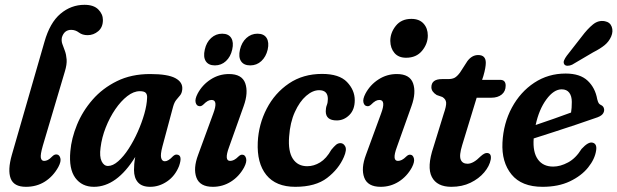

<svg xmlns="http://www.w3.org/2000/svg" viewBox="-20 -748 2502 778"><path d="M322.5 -728.5Q359.5 -728.5 378.2 -709.8Q397 -691 397 -667Q397 -637.5 378 -621.5Q359 -605.5 335 -605.5Q314 -605.5 299.8 -616.2Q285.5 -627 268.5 -627Q240.5 -627 231 -597Q228 -583 232.5 -570.2Q237 -557.5 242.8 -542.2Q248.5 -527 250 -507Q251.5 -487 243 -459L153.5 -157.5Q143 -121 145.5 -108.5Q148 -96 159 -96Q166 -96 173.8 -99.8Q181.5 -103.5 192 -114.5Q201 -123.5 210.5 -122Q220.5 -121 224.5 -107.5Q228.5 -94 216.5 -71.5Q195.5 -33.5 162 -12.2Q128.5 9 85 9Q36 9 23.2 -25Q10.5 -59 28 -120.5L160 -578Q182 -656 225 -692.2Q268 -728.5 322.5 -728.5Z M638 -154Q629.5 -122 633 -108.2Q636.5 -94.5 648 -94.5Q662 -94.5 681 -115Q690 -123 697.5 -121.5Q721 -119 705.5 -75Q689.5 -35 657.2 -13Q625 9 588.5 9Q555 9 539 -9.2Q523 -27.5 523 -59Q523 -70.5 524 -83.2Q525 -96 528 -112Q453 9 360.5 9Q312 9 285.2 -27.2Q258.5 -63.5 265 -135Q269.5 -187.5 292 -242.5Q314.5 -297.5 355 -344Q395.5 -390.5 453.8 -419.2Q512 -448 588.5 -448Q660 -448 690.8 -431.2Q721.5 -414.5 718.5 -385.5Q717 -370.5 710 -362Q703 -353.5 694.8 -343.8Q686.5 -334 681.5 -316ZM387.5 -150Q382.5 -113.5 391.8 -94.5Q401 -75.5 417.5 -75.5Q437.5 -75.5 459.2 -94.8Q481 -114 501.2 -145.2Q521.5 -176.5 538 -213.5Q554.5 -250.5 564.8 -286.5Q575 -322.5 576 -351Q577 -364.5 570.8 -371.5Q564.5 -378.5 546.5 -378.5Q521.5 -378.5 495.8 -358.5Q470 -338.5 447.2 -305.2Q424.5 -272 408.5 -231.5Q392.5 -191 387.5 -150Z M912.5 -96Q920 -96 928.2 -100Q936.5 -104 947 -114.5Q955.5 -122.5 963.5 -121Q973.5 -120 977.2 -106.2Q981 -92.5 969 -69.5Q949 -33 915.8 -12Q882.5 9 842.5 9Q790 9 776 -28.2Q762 -65.5 783 -121L844 -287.5Q865 -343 837.5 -343Q829.5 -343 821.8 -338.8Q814 -334.5 803 -323.5Q794.5 -316 787 -318Q776.5 -319 772.8 -332.5Q769 -346 781 -369Q800 -404.5 833.8 -426.2Q867.5 -448 908 -448Q960.5 -448 973.8 -410.5Q987 -373 967.5 -318.5L908 -151.5Q887.5 -96 912.5 -96ZM850.9 -483Q824.9 -483 813.9 -500Q802.9 -517 809.8 -547Q816.3 -576.5 835.5 -594Q854.8 -611.5 880.2 -611.5Q906.2 -611.5 917 -594Q927.8 -576.5 920.9 -547Q914.4 -518 895.6 -500.5Q876.8 -483 850.9 -483ZM993.9 -483Q967.9 -483 956.7 -500Q945.5 -517 952.4 -547Q959.3 -576.5 978.5 -594Q997.8 -611.5 1023.2 -611.5Q1049.6 -611.5 1060.4 -594Q1071.2 -576.5 1064.7 -547Q1057.8 -518 1039 -500.5Q1020.2 -483 993.9 -483Z M1273 -382.5Q1247 -382.5 1220.5 -359.5Q1194 -336.5 1174.8 -294.2Q1155.5 -252 1151.5 -194Q1147 -134.5 1166.8 -104.5Q1186.5 -74.5 1225 -74.5Q1252 -74.5 1277.2 -90Q1302.5 -105.5 1322.5 -141Q1333.5 -154.5 1341.5 -161.2Q1349.5 -168 1359.5 -168Q1372 -168 1379 -154.5Q1386 -141 1373.5 -112Q1352.5 -63 1305.5 -27Q1258.5 9 1176.5 9Q1098 9 1059.2 -39Q1020.5 -87 1024.5 -172Q1028 -244.5 1060.8 -307.8Q1093.5 -371 1150.8 -409.8Q1208 -448.5 1285 -448.5Q1354.5 -448.5 1386 -415.8Q1417.5 -383 1417.5 -342Q1417.5 -303.5 1395.5 -281.8Q1373.5 -260 1344.5 -260Q1300 -260 1300 -297Q1300 -311 1304.2 -321.8Q1308.5 -332.5 1308.5 -347Q1308.5 -382.5 1273 -382.5Z M1625.5 -514Q1595 -514 1578.5 -533.2Q1562 -552.5 1561.5 -582Q1561.5 -615.5 1584 -643.5Q1606.5 -671.5 1647 -671.5Q1679 -671.5 1696.2 -652.5Q1713.5 -633.5 1713.5 -604Q1713.5 -570.5 1690.2 -542.2Q1667 -514 1625.5 -514ZM1588 -151.5Q1567.5 -96 1592.5 -96Q1600 -96 1608.2 -100Q1616.5 -104 1627 -114.5Q1635.5 -122.5 1643.5 -121Q1653.5 -120 1657.2 -106.2Q1661 -92.5 1649 -69.5Q1629 -33 1595.8 -12Q1562.5 9 1522.5 9Q1470 9 1456 -28.2Q1442 -65.5 1463 -121L1524 -287.5Q1545 -343 1517.5 -343Q1509.5 -343 1501.8 -338.8Q1494 -334.5 1483 -323.5Q1474.5 -316 1467 -318Q1456.5 -319 1452.8 -332.5Q1449 -346 1461 -369Q1480 -404.5 1513.8 -426.2Q1547.5 -448 1588 -448Q1640.5 -448 1653.8 -410.5Q1667 -373 1647.5 -318.5Z M1772.5 -355 1749.5 -363Q1728 -376.5 1728 -394.5Q1728 -427.5 1771 -427.5H1795Q1812 -427.5 1822 -432.8Q1832 -438 1844 -454L1874 -500.5Q1892.5 -525 1917.5 -525Q1948.5 -525 1948.5 -493.5Q1948.5 -484.5 1946.2 -471.5Q1944 -458.5 1938.5 -439.5L1933.5 -424.5H2006.5Q2029 -424.5 2029 -401Q2029 -378 2013 -365Q1997 -352 1970.5 -352H1911.5L1853 -160.5Q1840 -118.5 1846.8 -101.5Q1853.5 -84.5 1874.5 -84.5Q1898 -84.5 1927.5 -114.5Q1944 -129.5 1954.5 -128Q1972.5 -126.5 1968.5 -101.5Q1963.5 -75 1942 -49.5Q1920.5 -24 1886.5 -7.5Q1852.5 9 1809 9Q1750.5 9 1729.8 -31Q1709 -71 1736.5 -152.5L1778 -287Q1789 -318.5 1787.8 -332.5Q1786.5 -346.5 1772.5 -355Z M2395.5 -138Q2390.5 -103.5 2363.2 -69.5Q2336 -35.5 2289.2 -13.2Q2242.5 9 2178.5 9Q2093.5 9 2052.8 -41Q2012 -91 2016 -170.5Q2020 -248.5 2054.2 -312Q2088.5 -375.5 2145 -412.8Q2201.5 -450 2272 -450Q2330.5 -450 2361.2 -421Q2392 -392 2400 -346Q2403 -334.5 2405.8 -330.2Q2408.5 -326 2414 -323Q2426.5 -318 2428 -305Q2429 -294 2421.2 -285Q2413.5 -276 2392 -269.5Q2359.5 -258 2314.8 -243Q2270 -228 2224.2 -213.2Q2178.5 -198.5 2142.5 -187V-186.5Q2138.5 -131.5 2159.5 -102.2Q2180.5 -73 2221.5 -73Q2250.5 -73 2281.8 -89.8Q2313 -106.5 2336.5 -144.5Q2364 -174.5 2381 -170Q2400 -165.5 2395.5 -138ZM2256 -386Q2224 -386 2194 -345.2Q2164 -304.5 2150.5 -241.5Q2184.5 -253 2224 -266.8Q2263.5 -280.5 2294 -292Q2297 -309.5 2297 -335Q2297 -358.5 2286.8 -372.2Q2276.5 -386 2256 -386ZM2337 -599.5Q2360.5 -631 2382.8 -649Q2405 -667 2431 -662Q2452 -658 2458.8 -639.5Q2465.5 -621 2456.5 -600Q2447.5 -579.5 2430.2 -565.2Q2413 -551 2383.5 -536L2298.5 -486Q2289 -481.5 2279.8 -481.5Q2270.5 -481.5 2266.5 -487.5Q2262 -495 2265.8 -503.8Q2269.5 -512.5 2276.5 -522Z"/></svg>

Font: Fraunces 144pt SuperSoft SemiBold
Style: Italic
Weight: 600
Italic angle: -16°
Version: Version 1.000;[b76b70a41]